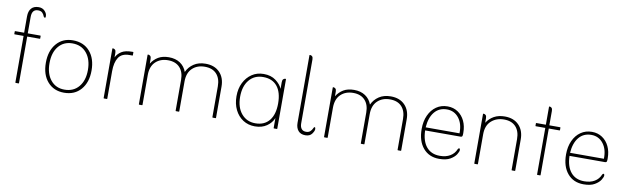

<svg xmlns="http://www.w3.org/2000/svg" viewBox="-39 -953 4428 1358"><g transform="rotate(10 2175.0 -273.5)"><path d="M85 -337H21Q18 -337 18 -340V-357Q18 -360 21 -360H85V-477Q85 -515 103 -535.5Q121 -556 156 -556Q183 -556 199.5 -538.5Q216 -521 216 -502Q216 -498 215.5 -494Q215 -490 210 -490Q206 -490 202 -496Q196 -513 185.5 -523Q175 -533 155 -533Q111 -533 111 -478V-360H201Q204 -360 204 -357V-340Q204 -337 201 -337H111V-3Q111 0 108 0H89Q85 0 85 -3Z M436 9Q362 9 317.5 -41.5Q273 -92 273 -178Q273 -264 317.5 -315.5Q362 -367 435 -367Q512 -367 556.5 -316Q601 -265 601 -179Q601 -94 556.5 -42.5Q512 9 436 9ZM435 -13Q500 -13 537.5 -58Q575 -103 575 -178Q575 -254 537.5 -299.5Q500 -345 435 -345Q373 -345 336 -300.5Q299 -256 299 -179Q299 -103 336 -58Q373 -13 435 -13Z M745 -332V-299Q758 -326 785 -343Q812 -360 861 -360H867Q870 -360 870 -357V-337Q870 -334 867 -334H846Q791 -334 768 -298.5Q745 -263 745 -200V-3Q745 0 742 0H722Q719 0 719 -3V-357Q719 -360 722 -360H724Q731 -360 738 -354Q745 -348 745 -332Z M998 -332V-299Q1018 -331 1048.5 -349Q1079 -367 1124 -367Q1172 -367 1205 -345Q1238 -323 1252 -284Q1269 -321 1303.5 -344Q1338 -367 1388 -367Q1452 -367 1489 -329Q1526 -291 1526 -227V-3Q1526 0 1523 0H1504Q1500 0 1500 -3V-224Q1500 -281 1470.5 -313Q1441 -345 1386 -345Q1331 -345 1296.5 -312Q1262 -279 1262 -217V-3Q1262 0 1259 0H1239Q1236 0 1236 -3V-224Q1236 -281 1206 -313Q1176 -345 1122 -345Q1067 -345 1032.5 -312Q998 -279 998 -217V-3Q998 0 995 0H975Q972 0 972 -3V-357Q972 -360 975 -360H977Q984 -360 991 -354Q998 -348 998 -332Z M1940 -284V-332Q1940 -348 1947 -354Q1954 -360 1961 -360H1963Q1966 -360 1966 -357V-3Q1966 0 1963 0H1943Q1940 0 1940 -3V-74Q1926 -39 1891.5 -15Q1857 9 1806 9Q1758 9 1721 -15Q1684 -39 1663 -81.5Q1642 -124 1642 -179Q1642 -234 1663 -276Q1684 -318 1720.5 -342.5Q1757 -367 1805 -367Q1858 -367 1892.5 -341Q1927 -315 1940 -284ZM1806 -13Q1871 -13 1906 -56.5Q1941 -100 1941 -179Q1941 -259 1906 -302Q1871 -345 1805 -345Q1742 -345 1705 -300Q1668 -255 1668 -179Q1668 -103 1706 -58Q1744 -13 1806 -13Z M2169 9Q2135 9 2117.5 -12Q2100 -33 2100 -68V-553Q2100 -556 2103 -556H2105Q2113 -556 2119.5 -549.5Q2126 -543 2126 -528V-69Q2126 -44 2137 -30Q2148 -16 2170 -16Q2188 -16 2199 -25.5Q2210 -35 2217 -51Q2220 -59 2224 -59Q2228 -59 2229.5 -55Q2231 -51 2231 -46Q2231 -32 2216 -11.5Q2201 9 2169 9Z M2328 -332V-299Q2348 -331 2378.5 -349Q2409 -367 2454 -367Q2502 -367 2535 -345Q2568 -323 2582 -284Q2599 -321 2633.5 -344Q2668 -367 2718 -367Q2782 -367 2819 -329Q2856 -291 2856 -227V-3Q2856 0 2853 0H2834Q2830 0 2830 -3V-224Q2830 -281 2800.5 -313Q2771 -345 2716 -345Q2661 -345 2626.5 -312Q2592 -279 2592 -217V-3Q2592 0 2589 0H2569Q2566 0 2566 -3V-224Q2566 -281 2536 -313Q2506 -345 2452 -345Q2397 -345 2362.5 -312Q2328 -279 2328 -217V-3Q2328 0 2325 0H2305Q2302 0 2302 -3V-357Q2302 -360 2305 -360H2307Q2314 -360 2321 -354Q2328 -348 2328 -332Z M3253 -172H2998Q3000 -96 3034.5 -54.5Q3069 -13 3131 -13Q3175 -13 3205 -31Q3235 -49 3248 -81Q3252 -89 3257 -89Q3261 -89 3262.5 -85.5Q3264 -82 3264 -78Q3264 -66 3251 -45.5Q3238 -25 3209 -8Q3180 9 3130 9Q3057 9 3014.5 -41.5Q2972 -92 2972 -178Q2972 -234 2991.5 -276.5Q3011 -319 3045.5 -343Q3080 -367 3126 -367Q3168 -367 3200 -345.5Q3232 -324 3249.5 -287Q3267 -250 3267 -203Q3267 -196 3267 -193Q3267 -190 3266 -183Q3265 -172 3253 -172ZM2998 -194H3241Q3243 -262 3210.5 -303.5Q3178 -345 3125 -345Q3069 -345 3036 -305Q3003 -265 2998 -194Z M3407 -332V-299Q3427 -331 3459.5 -349Q3492 -367 3537 -367Q3601 -367 3638 -329Q3675 -291 3675 -227V-3Q3675 0 3672 0H3652Q3649 0 3649 -3V-224Q3649 -281 3619.5 -313Q3590 -345 3535 -345Q3480 -345 3443.5 -312Q3407 -279 3407 -217V-3Q3407 0 3404 0H3384Q3381 0 3381 -3V-357Q3381 -360 3384 -360H3386Q3393 -360 3400 -354Q3407 -348 3407 -332Z M3832 -337H3764Q3761 -337 3761 -340V-357Q3761 -360 3764 -360H3832V-488Q3832 -491 3834 -491H3837Q3844 -491 3850.5 -485Q3857 -479 3857 -463V-360H3934Q3937 -360 3937 -357V-340Q3937 -337 3934 -337H3857V-3Q3857 0 3854 0H3834Q3832 0 3832 -3Z M4290 -172H4035Q4037 -96 4071.5 -54.5Q4106 -13 4168 -13Q4212 -13 4242 -31Q4272 -49 4285 -81Q4289 -89 4294 -89Q4298 -89 4299.5 -85.5Q4301 -82 4301 -78Q4301 -66 4288 -45.5Q4275 -25 4246 -8Q4217 9 4167 9Q4094 9 4051.5 -41.5Q4009 -92 4009 -178Q4009 -234 4028.5 -276.5Q4048 -319 4082.5 -343Q4117 -367 4163 -367Q4205 -367 4237 -345.5Q4269 -324 4286.5 -287Q4304 -250 4304 -203Q4304 -196 4304 -193Q4304 -190 4303 -183Q4302 -172 4290 -172ZM4035 -194H4278Q4280 -262 4247.5 -303.5Q4215 -345 4162 -345Q4106 -345 4073 -305Q4040 -265 4035 -194Z"/></g></svg>

Font: Zain ExtraLight
Style: Regular
Weight: 200
Designer: Zain,Boutros
Foundry: Mobile Telecommunications Company (Zain), 2024
Version: Version 1.51; ttfautohint (v1.8.4)